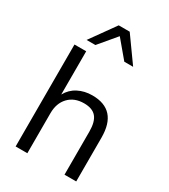

<svg xmlns="http://www.w3.org/2000/svg" viewBox="-224 -1044 1015 1150"><g transform="rotate(30 284.0 -468.5)"><path d="M76 0V-705H157V-406Q181 -450 224.5 -472.5Q268 -495 322 -495Q495 -495 495 -303V0H414V-298Q414 -366 387.5 -397.5Q361 -429 303 -429Q236 -429 196.5 -387.5Q157 -346 157 -277V0ZM125 -765 248 -937H324L447 -765H386L286 -884L186 -765Z"/></g></svg>

Font: Nunito Sans
Style: Regular
Weight: 400
Designer: Vernon Adams
Foundry: Vernon Adams
Version: Version 3.101; ttfautohint (v1.8.4.7-5d5b);gftools[0.9.27]